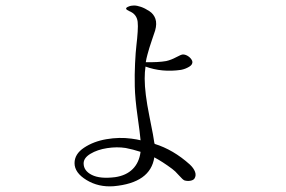

<svg xmlns="http://www.w3.org/2000/svg" viewBox="-20 -685 1040 698"><path d="M670 -87Q684 -74 689 -60.5Q694 -47 687 -36Q683 -30 672.5 -28Q662 -26 651 -29Q645 -31 630.5 -47.5Q616 -64 606 -71Q571 -97 541 -113Q527 -20 393 -8Q338 -4 294.5 -30.5Q251 -57 251 -92Q251 -125 285.5 -148Q320 -171 367 -179Q414 -187 458 -181Q480 -178 491 -175Q489 -200 480 -263Q471 -326 470 -371Q469 -413 471 -454.5Q473 -496 476 -521Q479 -546 480.5 -569Q482 -592 480.5 -605.5Q479 -619 471.5 -629Q464 -639 449 -645Q429 -654 447 -661Q456 -665 467 -665Q478 -665 492.5 -660Q507 -655 523 -644.5Q539 -634 545 -616.5Q551 -599 544 -574Q540 -562 533 -541.5Q526 -521 523 -511Q520 -501 516 -486.5Q512 -472 510 -459Q555 -458 584 -463Q602 -467 620.5 -477Q639 -487 645 -487Q655 -487 665 -480Q675 -473 679 -463Q682 -451 668 -442.5Q654 -434 638 -431Q569 -421 509 -443Q506 -423 506 -399Q506 -347 523 -263Q540 -179 541 -166Q542 -165 542 -162Q610 -141 670 -87ZM399 -41Q439 -47 462.5 -70.5Q486 -94 491 -133Q463 -142 437 -147Q405 -152 369.5 -146.5Q334 -141 309 -126Q284 -111 284 -91Q284 -64 314 -49Q344 -34 399 -41Z"/></svg>

Font: TsukuhouMincho
Style: Regular
Weight: 400
Designer: Iose
Foundry: Typographish
Version: Version 1.001; ttfautohint (v1.8.3)